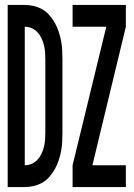

<svg xmlns="http://www.w3.org/2000/svg" viewBox="-20 -755 540 775"><path d="M11 0V-735H80Q99 -735 117.5 -730.5Q136 -726 152 -716.5Q168 -707 180.5 -692.5Q193 -678 202 -661.5Q211 -645 217 -627Q223 -609 226.5 -590.5Q230 -572 231 -553Q232 -534 232 -515V-220Q232 -201 231 -182Q230 -163 226.5 -144.5Q223 -126 217 -108Q211 -90 202 -73.5Q193 -57 180.5 -42.5Q168 -28 152 -18.5Q136 -9 117.5 -4.5Q99 0 80 0ZM80 -88Q95 -88 108.5 -94Q122 -100 131.5 -110.5Q141 -121 147.5 -134.5Q154 -148 157.5 -162.5Q161 -177 162 -191.5Q163 -206 163 -220V-515Q163 -529 162 -543.5Q161 -558 157.5 -572.5Q154 -587 147.5 -600.5Q141 -614 131.5 -624.5Q122 -635 108.5 -641Q95 -647 80 -647ZM273 0V-88L409 -647H273V-735H488V-647L353 -88H488V0Z"/></svg>

Font: Iosevka Semibold
Style: Regular
Weight: 600
Monospace: yes
Designer: Belleve Invis
Foundry: Belleve Invis
Version: Version 33.2.3; ttfautohint (v1.8.4)